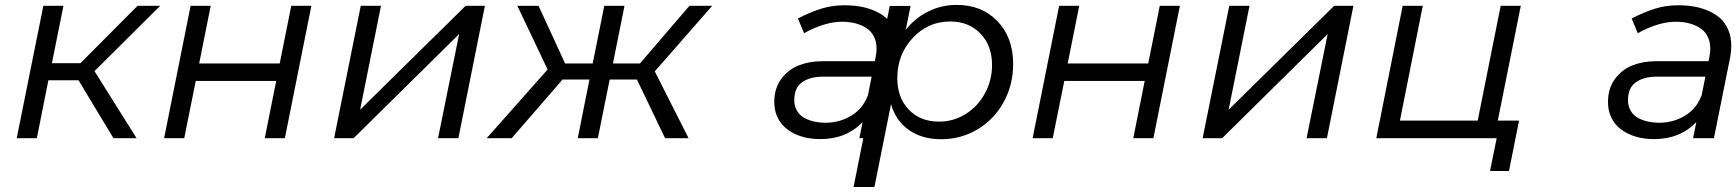

<svg xmlns="http://www.w3.org/2000/svg" viewBox="-20 -550 6909 764"><path d="M523.5 0H431.5L292.5 -230.5H172.5L126.5 0H46.5L152.5 -527H232.5L186.5 -298.5H300L527.5 -527H617.5L356 -267Z M713 0H633L738.5 -527H818.5L772.5 -297.5H1093L1139 -527H1219L1113.5 0H1033.5L1079 -228H759Z M1387 0H1309.5L1415.5 -527H1496L1413 -113.5L1833 -527H1909.5L1804 0H1723L1807 -414.5Z M2720 0H2626.5L2514.5 -233.5H2406L2359 0H2279L2325.5 -233.5H2218.5L2016 0H1916.5L2159 -273.5L2038.5 -527H2123L2228.5 -297.5H2338.5L2384.5 -527H2465L2419 -297.5H2526.5L2723.5 -527H2814L2585.5 -266Z M3482.5 0H3399.5L3412.5 -64Q3347 3.5 3244.5 3.5Q3217 3.5 3191 -1.5Q3165 -6.5 3141.2 -18Q3117.5 -29.5 3099.8 -46.5Q3082 -63.5 3071.5 -88.5Q3061 -113.5 3061 -144.5Q3061 -198.5 3088.8 -236Q3116.5 -273.5 3158.8 -290Q3201 -306.5 3253 -306.5H3461L3464.5 -324Q3468 -342.5 3468 -356Q3468 -385 3456.5 -406.5Q3445 -428 3425 -440Q3405 -452 3381.5 -457.8Q3358 -463.5 3331.5 -463.5Q3262 -463.5 3179.5 -418L3155 -476.5Q3206 -502.5 3249 -515.8Q3292 -529 3340 -529Q3372 -529 3401.2 -524.2Q3430.5 -519.5 3458.5 -507.8Q3486.5 -496 3506.8 -478Q3527 -460 3539.2 -431.8Q3551.5 -403.5 3551.5 -368Q3551.5 -343.5 3547.5 -324ZM3264 -61.5Q3320.5 -61.5 3367 -89.5Q3413.5 -117.5 3432.5 -169V-165.5L3448.5 -245H3255Q3204 -245 3172.2 -223Q3140.5 -201 3140.5 -151.5Q3140.5 -127 3151.8 -108.5Q3163 -90 3181.8 -80.2Q3200.5 -70.5 3221 -66Q3241.5 -61.5 3264 -61.5Z M3787 -530.5Q3887 -530.5 3949.2 -465.5Q4011.5 -400.5 4011.5 -295.5Q4011.5 -212.5 3973.8 -143.8Q3936 -75 3870.2 -35.5Q3804.5 4 3725 4Q3648.5 4 3596.5 -32.8Q3544.5 -69.5 3525.5 -135.5L3459.5 194H3376.5L3520.5 -526.5H3603.5L3584 -431.5Q3621.5 -478.5 3674 -504.5Q3726.5 -530.5 3787 -530.5ZM3760.5 -464.5Q3673 -464.5 3611.8 -398.8Q3550.5 -333 3550.5 -239Q3550.5 -161.5 3596.2 -113.8Q3642 -66 3716.5 -66Q3774 -66 3822.5 -96.2Q3871 -126.5 3899.2 -178.5Q3927.5 -230.5 3927.5 -291.5Q3927.5 -368.5 3881.2 -416.5Q3835 -464.5 3760.5 -464.5Z M4169 0H4089L4194.5 -527H4274.5L4228.5 -297.5H4549L4595 -527H4675L4569.5 0H4489.5L4535 -228H4215Z M4843 0H4765.5L4871.5 -527H4952L4869 -113.5L5289 -527H5365.5L5260 0H5179L5263 -414.5Z M5984.5 130.5H5909L5935.5 0H5456.5L5561.5 -527H5641.5L5550.5 -70H5860L5951.5 -527H6031.5L5940 -70H6024.5Z M6800 0H6717L6730 -64Q6664.5 3.5 6562 3.5Q6534.5 3.5 6508.5 -1.5Q6482.5 -6.5 6458.8 -18Q6435 -29.5 6417.2 -46.5Q6399.5 -63.5 6389 -88.5Q6378.5 -113.5 6378.5 -144.5Q6378.5 -198.5 6406.2 -236Q6434 -273.5 6476.2 -290Q6518.5 -306.5 6570.5 -306.5H6778.5L6782 -324Q6785.5 -342.5 6785.5 -356Q6785.5 -385 6774 -406.5Q6762.5 -428 6742.5 -440Q6722.5 -452 6699 -457.8Q6675.5 -463.5 6649 -463.5Q6579.5 -463.5 6497 -418L6472.5 -476.5Q6523.5 -502.5 6566.5 -515.8Q6609.5 -529 6657.5 -529Q6689.5 -529 6718.8 -524.2Q6748 -519.5 6776 -507.8Q6804 -496 6824.2 -478Q6844.5 -460 6856.8 -431.8Q6869 -403.5 6869 -368Q6869 -343.5 6865 -324ZM6581.5 -61.5Q6638 -61.5 6684.5 -89.5Q6731 -117.5 6750 -169V-165.5L6766 -245H6572.5Q6521.5 -245 6489.8 -223Q6458 -201 6458 -151.5Q6458 -127 6469.2 -108.5Q6480.5 -90 6499.2 -80.2Q6518 -70.5 6538.5 -66Q6559 -61.5 6581.5 -61.5Z"/></svg>

Font: Argentum Sans Light
Style: Italic
Weight: 300
Italic angle: -11.3°
Designer: Julieta Ulanovsky (font), Owen Earl (portions from Jones font), Cristiano Sobral (main changes and remaster)
Foundry: Julieta Ulanovsky (font), Owen Earl (portions from Jones font), Cristiano Sobral (main changes and remaster)
Version: Version 3.127